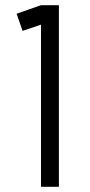

<svg xmlns="http://www.w3.org/2000/svg" viewBox="-20 -731 347 740"><path d="M207 -11H138V-636L67 -612L44 -678L138 -711H207Z"/></svg>

Font: SUIT Variable
Style: Regular
Weight: 400
Designer: Sunn Youn; Korean Glyphs from Source Han Sans (Sandoll Communications; Soo-young Jang, Joo-yeon Kang)
Foundry: Sunn
Version: Version 1.150;FEAKit 1.0